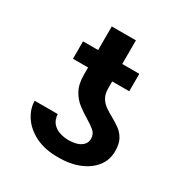

<svg xmlns="http://www.w3.org/2000/svg" viewBox="-157 -782 877 915"><g transform="rotate(30 282.0 -324.0)"><path d="M379.3 -145.2Q379.3 -171.5 359.7 -187.5Q340.2 -203.5 313.2 -219.5Q287.3 -234.7 260.5 -255Q233.7 -275.2 215.4 -308.2Q197.1 -341.3 197.1 -394.5V-432.5H114V-528.4H197.1V-658.4H329.9V-528.4H423.7V-432.5H329.9V-394.5Q329.9 -362.9 342 -343Q354 -323.2 373.2 -309.8Q392.4 -296.5 414.1 -284.8Q437.1 -272 459 -256.6Q480.8 -241.1 494.7 -216.4Q508.5 -191.8 508.5 -151.3Q508.9 -104.4 481.4 -68Q453.8 -31.6 403.9 -10.8Q354 9.9 286.6 9.9Q212 9.9 160.5 -16.5Q109 -43 82.6 -84Q56.1 -125 56.1 -168H182.9Q184.7 -137.1 200.6 -119.1Q216.6 -101.2 240.2 -93.6Q263.8 -85.9 288.4 -85.9Q331.7 -85.9 355.6 -102.1Q379.6 -118.3 379.3 -145.2Z"/></g></svg>

Font: Inter UI Semi Bold
Style: Regular
Weight: 600
Designer: Rasmus Andersson
Foundry: rsms
Version: 3.2;8d6f07862